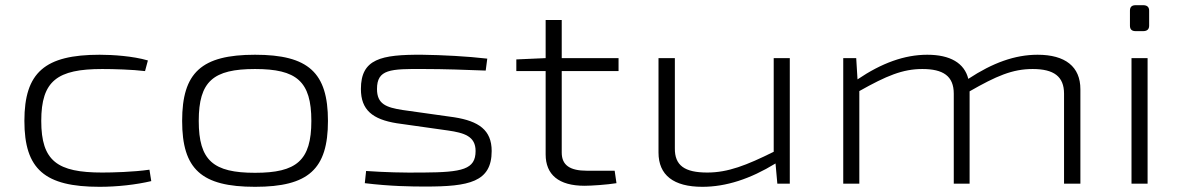

<svg xmlns="http://www.w3.org/2000/svg" viewBox="-20 -708 4540 740"><path d="M364 -497C153 -497 74 -429 74 -242C74 -55 153 12 364 12C431 12 504 4 563 -10L556 -54C495 -45 411 -43 374 -43C201 -43 139 -87 139 -242C139 -397 201 -442 374 -442C417 -442 490 -440 539 -434L550 -475C492 -492 414 -497 364 -497Z M963 -497C756 -497 682 -428 682 -242C682 -56 756 12 963 12C1169 12 1244 -56 1244 -242C1244 -428 1169 -497 963 -497ZM963 -442C1123 -442 1180 -395 1180 -242C1180 -89 1123 -42 963 -42C802 -42 746 -89 746 -242C746 -395 802 -442 963 -442Z M1607 -497C1448 -498 1371 -481 1371 -365C1371 -284 1416 -248 1509 -233L1707 -205C1769 -196 1813 -183 1813 -126C1813 -55 1762 -44 1612 -43C1530 -42 1465 -44 1391 -49L1386 -2C1485 10 1565 11 1620 11C1787 11 1875 -6 1875 -126C1875 -207 1825 -241 1731 -256L1532 -284C1468 -294 1433 -307 1433 -365C1433 -441 1484 -443 1614 -442C1691 -442 1774 -439 1852 -436L1858 -482C1781 -491 1685 -496 1607 -497Z M2145 -434H2364V-484H2145V-631H2083V-484L1970 -479V-434H2083V-113C2083 -35 2133 8 2233 8C2259 8 2319 4 2356 -2L2349 -50H2242C2177 -50 2145 -71 2145 -120Z M3024 -484H2962V-123C2857 -71 2786 -43 2706 -43C2619 -43 2580 -70 2581 -137V-484H2518V-120C2518 -33 2576 12 2687 12C2778 12 2871 -18 2969 -78L2976 0H3024Z M3979 -497C3892 -497 3806 -466 3712 -404C3697 -465 3642 -497 3554 -497C3466 -497 3378 -465 3285 -402L3280 -484H3230V0H3292V-357C3397 -416 3459 -442 3535 -442C3615 -442 3656 -415 3656 -347V0H3717V-356C3820 -415 3882 -442 3960 -442C4042 -442 4081 -413 4081 -347V0H4144V-364C4144 -451 4086 -497 3979 -497Z M4357 -688C4342 -688 4335 -681 4335 -667V-609C4335 -595 4342 -588 4357 -588H4386C4401 -588 4409 -595 4409 -609V-667C4409 -681 4401 -688 4386 -688ZM4403 0V-484H4341V0Z"/></svg>

Font: Exo 2 Light Expanded
Style: Regular
Weight: 300
Width: 7
Designer: Natanael Gama
Version: Version 1.001;PS 001.001;hotconv 1.0.70;makeotf.lib2.5.58329